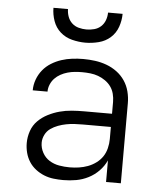

<svg xmlns="http://www.w3.org/2000/svg" viewBox="-53 -786 706 841"><g transform="rotate(5 300.0 -366.0)"><path d="M256 8Q235 8 213.5 5.5Q192 3 172 -5Q152 -13 134.5 -26.5Q117 -40 105.5 -58Q94 -76 88.5 -97Q83 -118 83 -140Q83 -167 92 -193Q101 -219 120 -238Q139 -257 163.5 -269.5Q188 -282 214 -289Q240 -296 267 -298Q294 -300 321 -300H444V-352Q444 -370 439.5 -387.5Q435 -405 425 -419Q415 -433 400 -443.5Q385 -454 368.5 -460Q352 -466 334 -468Q316 -470 298 -470Q282 -470 266 -468.5Q250 -467 234 -462.5Q218 -458 203.5 -450Q189 -442 178 -430.5Q167 -419 160.5 -403.5Q154 -388 154 -372H89Q89 -372 89 -372Q89 -372 89 -372Q89 -396 97.5 -419.5Q106 -443 121.5 -462Q137 -481 158 -494Q179 -507 202 -514.5Q225 -522 249.5 -525Q274 -528 298 -528Q324 -528 350 -524.5Q376 -521 400.5 -512Q425 -503 446 -487.5Q467 -472 481.5 -450.5Q496 -429 502.5 -403.5Q509 -378 509 -352V0H444V-95Q432 -69 412 -48.5Q392 -28 366.5 -15Q341 -2 313 3Q285 8 256 8ZM279 -50Q300 -50 320 -53Q340 -56 359 -63Q378 -70 395 -82.5Q412 -95 423 -111.5Q434 -128 439 -148.5Q444 -169 444 -189V-242H321Q302 -242 284 -241Q266 -240 248 -236.5Q230 -233 212.5 -226.5Q195 -220 180 -209.5Q165 -199 156.5 -182Q148 -165 148 -147Q148 -124 159.5 -103Q171 -82 190.5 -70Q210 -58 233 -54Q256 -50 279 -50ZM300 -600Q271 -600 241.5 -607.5Q212 -615 190 -634.5Q168 -654 158 -682.5Q148 -711 148 -740H212Q212 -723 218 -706.5Q224 -690 236.5 -678.5Q249 -667 266 -662.5Q283 -658 300 -658Q317 -658 334 -662.5Q351 -667 363.5 -678.5Q376 -690 382 -706.5Q388 -723 388 -740H452Q452 -711 442 -682.5Q432 -654 410 -634.5Q388 -615 358.5 -607.5Q329 -600 300 -600Z"/></g></svg>

Font: Iosevka Custom Light Extended
Style: Regular
Weight: 300
Width: 7
Monospace: yes
Designer: Belleve Invis
Foundry: Belleve Invis
Version: Version 11.2.4; ttfautohint (v1.8.4)